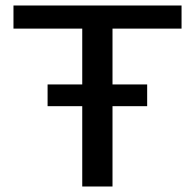

<svg xmlns="http://www.w3.org/2000/svg" viewBox="-20 -678 707 698"><path d="M640 -574H389V-371H515V-292H389V0H279V-292H153V-371H279V-574H29V-658H640Z"/></svg>

Font: EauTest Semibold
Style: Regular
Weight: 600
Designer: Christian Thalmann (Catharsis Fonts)
Version: Version 0.001;PS 000.001;hotconv 1.0.88;makeotf.lib2.5.64775